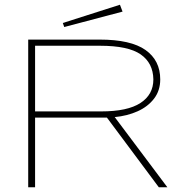

<svg xmlns="http://www.w3.org/2000/svg" viewBox="-20 -790 790 810"><path d="M99 0V-623H400Q532 -623 594 -579Q656 -535 656 -455Q656 -408 630 -374Q604 -340 560.5 -320.5Q517 -301 464 -296L686 0H650L431 -294H128V0ZM128 -320H407Q518 -320 572.5 -355.5Q627 -391 627 -455Q626 -524 573.5 -560.5Q521 -597 402 -597H128ZM251 -676 245 -693 486 -770 497 -741Z"/></svg>

Font: Inconsolata ExtraExpanded ExtraLight
Style: Regular
Weight: 200
Width: 8
Monospace: yes
Designer: Raph Levien, Cyreal, Brenton Simpson
Foundry: Raph Levien, Cyreal, Google
Version: Version 3.100; ttfautohint (v1.8.4.7-5d5b)